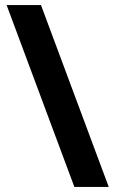

<svg xmlns="http://www.w3.org/2000/svg" viewBox="-20 -734 453 754"><path d="M141 -714 407 0H272L6 -714Z"/></svg>

Font: Noto IKEA Latin
Style: Bold
Weight: 700
Designer: Monotype Design Team
Foundry: Monotype Imaging Inc.
Version: Version 1.0